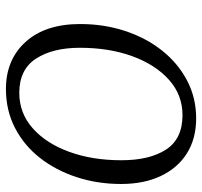

<svg xmlns="http://www.w3.org/2000/svg" viewBox="-37 -632 681 647"><g transform="rotate(90 303.5 -308.5)"><path d="M280 12Q181 12 121 -54.5Q61 -121 61 -238Q61 -318 84 -388.5Q107 -459 149.5 -513Q192 -567 250.5 -598Q309 -629 379 -629Q447 -629 496.5 -598Q546 -567 573 -510Q600 -453 600 -376Q600 -297 577 -226.5Q554 -156 512 -102.5Q470 -49 411 -18.5Q352 12 280 12ZM293 -33Q361 -33 412 -78Q463 -123 491.5 -201Q520 -279 520 -377Q520 -472 484 -527.5Q448 -583 368 -583Q300 -583 249 -537.5Q198 -492 169.5 -414Q141 -336 141 -237Q141 -146 177.5 -89.5Q214 -33 293 -33Z"/></g></svg>

Font: Lisu Bosa ExtraLight
Style: Italic
Weight: 200
Italic angle: -19°
Designer: David Morse, Annie Olsen, Victor Gaultney, Frank Grießhammer (Latin)
Foundry: SIL International
Version: Version 2.000